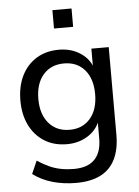

<svg xmlns="http://www.w3.org/2000/svg" viewBox="-59 -746 709 980"><g transform="rotate(-5 295.0 -255.5)"><path d="M292 189Q227 189 171 173Q115 157 71 124L100 58Q130 78 159.5 91.5Q189 105 220.5 111Q252 117 286 117Q357 117 392.5 80.5Q428 44 428 -26V-134H437Q423 -78 374.5 -45Q326 -12 262 -12Q196 -12 147 -42.5Q98 -73 71 -127.5Q44 -182 44 -254Q44 -327 71 -381.5Q98 -436 147 -466Q196 -496 262 -496Q327 -496 375 -463Q423 -430 437 -374H428V-487H517V-38Q517 37 491.5 88Q466 139 416 164Q366 189 292 189ZM282 -84Q349 -84 388 -130Q427 -176 427 -254Q427 -333 388 -378.5Q349 -424 282 -424Q215 -424 175.5 -378.5Q136 -333 136 -254Q136 -176 175.5 -130Q215 -84 282 -84ZM247 -606V-700H345V-606Z"/></g></svg>

Font: Nunito Sans 12pt Medium
Style: Regular
Weight: 500
Designer: Vernon Adams
Foundry: Vernon Adams
Version: Version 3.101;gftools[0.9.27]